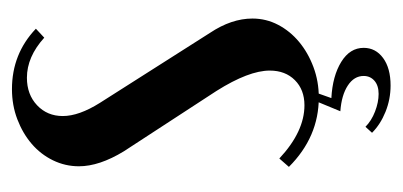

<svg xmlns="http://www.w3.org/2000/svg" viewBox="-196 -348 673 321"><g transform="rotate(-90 140.5 -187.5)"><path d="M238 -450Q206 -479 171 -479Q143 -479 125 -462Q107 -445 107 -419Q107 -392 129 -357L246 -173Q270 -137 270 -102Q270 -79 259.5 -59Q249 -39 231 -24Q213 -9 189 0Q165 9 138 9Q72 9 22 -41L36 -57Q81 -15 125 -15Q151 -15 167 -31Q183 -47 183 -73Q183 -108 149 -162L48 -317Q23 -358 23 -392Q23 -415 33 -435.5Q43 -456 60.5 -471Q78 -486 101.5 -495Q125 -504 152 -504Q211 -504 253 -464ZM89 87Q99 97 114.5 103Q130 109 144 109Q158 109 166 102Q174 95 174 84Q174 68 158 57.5Q142 47 115 45L134 -1H148L137 30Q174 32 197.5 46.5Q221 61 221 84Q221 104 204 116.5Q187 129 158 129Q135 129 114 120.5Q93 112 79 98Z"/></g></svg>

Font: Moniqa SemBd Heading
Style: Regular
Weight: 600
Designer: Rajesh Rajput
Foundry: Rajesh Rajput
Version: Version 1.000